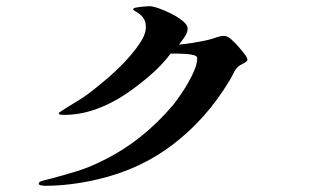

<svg xmlns="http://www.w3.org/2000/svg" viewBox="-20 -673 1040 620"><path d="M779 -480Q779 -475 767.5 -469Q756 -463 752 -460Q742 -453 734.5 -437.5Q727 -422 720 -411Q647 -290 540.5 -208Q434 -126 296 -94Q254 -84 210.5 -78.5Q167 -73 123 -73Q120 -73 112.5 -74.5Q105 -76 105 -80Q105 -85 113.5 -88Q122 -91 131.5 -93Q141 -95 144 -96Q185 -107 226 -119.5Q267 -132 305 -151Q374 -184 432 -230Q490 -276 539 -334Q552 -350 570.5 -378Q589 -406 603 -435.5Q617 -465 617 -485Q617 -492 605.5 -495Q594 -498 578.5 -499Q563 -500 549.5 -500Q536 -500 531 -500Q503 -462 460.5 -426Q418 -390 378 -364Q335 -336 286 -319Q237 -302 186 -302Q184 -302 177 -302.5Q170 -303 170 -307Q170 -310 176 -313Q202 -330 228 -345.5Q254 -361 278 -380Q296 -394 325 -418.5Q354 -443 382.5 -473Q411 -503 431 -532.5Q451 -562 451 -585Q451 -606 441 -617.5Q431 -629 420.5 -634.5Q410 -640 410 -643Q410 -647 422 -649Q434 -651 447 -652Q460 -653 463 -653Q473 -653 493 -646Q513 -639 534.5 -628Q556 -617 571 -604.5Q586 -592 586 -581Q586 -568 576 -553.5Q566 -539 558 -529Q581 -531 605 -535Q629 -539 651 -544Q661 -546 676.5 -551.5Q692 -557 701 -557Q712 -557 719 -552Q726 -547 733 -540Q738 -536 749 -523.5Q760 -511 769.5 -498.5Q779 -486 779 -480Z"/></svg>

Font: Kaisei HarunoUmi
Style: Bold
Weight: 700
Designer: Font-Kai, 金井和夫
Foundry: KAZUO KANAI
Version: Version 5.003